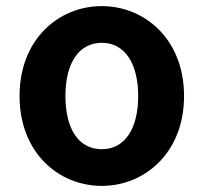

<svg xmlns="http://www.w3.org/2000/svg" viewBox="-20 -594 666 628"><path d="M313 14C453 14 582 -94 582 -280C582 -466 453 -574 313 -574C172 -574 44 -466 44 -280C44 -94 172 14 313 14ZM313 -106C236 -106 194 -174 194 -280C194 -385 236 -454 313 -454C389 -454 432 -385 432 -280C432 -174 389 -106 313 -106Z"/></svg>

Font: Noto Sans Mono CJK HK
Style: Bold
Weight: 700
Designer: Ryoko NISHIZUKA 西塚涼子 (kana, bopomofo & ideographs); Paul D. Hunt (Latin, Greek & Cyrillic); Sandoll Communications 산돌커뮤니
Foundry: Adobe
Version: Version 2.004;hotconv 1.0.118;makeotfexe 2.5.65603